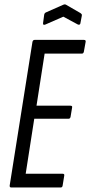

<svg xmlns="http://www.w3.org/2000/svg" viewBox="-20 -832 400 852"><path d="M30 0Q22 0 23 -9L124 -646Q126 -655 134 -655H352Q362 -655 360 -646L352 -602Q350 -594 343 -594H178L142 -363H292Q302 -363 300 -355L293 -313Q291 -305 284 -305H132L94 -61H258Q267 -61 265 -52L258 -9Q257 0 249 0ZM181 -723Q170 -719 171 -729L176 -766Q177 -774 184 -777L261 -811Q268 -814 273 -811L337 -774Q340 -772 342 -769.5Q344 -767 343 -762L337 -730Q336 -720 326 -723L261 -758Z"/></svg>

Font: Sofia Sans Extra Condensed
Style: Italic
Weight: 400
Italic angle: -9°
Designer: Botio Nikoltchev, Ani Petrova
Foundry: lettersoup
Version: Version 4.101; ttfautohint (v1.8.4.7-5d5b)